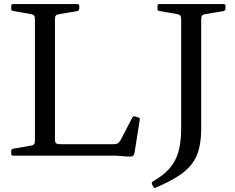

<svg xmlns="http://www.w3.org/2000/svg" viewBox="-20 -762 1149 940"><path d="M151 0V-742H249V-78Q249 -66 254.5 -61Q260 -56 273 -56H538Q550 -56 557.5 -61Q565 -66 571 -77L628 -187Q632 -195 642 -192L657 -187Q667 -184 664 -174L639 -16Q637 -7 634 -2Q631 3 623.5 4Q616 5 599 4L544 0ZM44 0Q35 0 35 -10V-23Q35 -33 45 -34L131 -49Q143 -51 147 -56.5Q151 -62 151 -74V-215H249V0ZM35 -732Q35 -742 44 -742H358Q368 -742 368 -733V-720Q368 -711 359 -708L270 -693Q258 -691 253.5 -686Q249 -681 249 -669V-527H151V-668Q151 -680 147 -685.5Q143 -691 131 -693L45 -708Q35 -709 35 -719ZM724 139Q720 132 729 126Q780 97 810.5 62Q841 27 854 -20.5Q867 -68 867 -134H965Q965 -77 954.5 -34.5Q944 8 919 41Q894 74 850.5 101.5Q807 129 742 157Q734 160 730 151ZM867 -134V-742H965V-134ZM751 -732Q751 -742 760 -742H1074Q1084 -742 1084 -733V-720Q1084 -711 1075 -708L986 -693Q974 -691 969.5 -686Q965 -681 965 -669V-527H867V-668Q867 -680 863 -685.5Q859 -691 847 -693L761 -708Q751 -709 751 -719Z"/></svg>

Font: Hahmlet
Style: Regular
Weight: 400
Designer: Minjoo Ham & Mark Frömberg
Foundry: hypertype
Version: Version 1.002